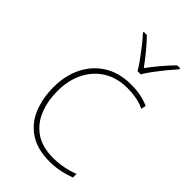

<svg xmlns="http://www.w3.org/2000/svg" viewBox="-232 -845 937 937"><g transform="rotate(45 236.0 -376.5)"><path d="M302 10Q218 10 164 -25.5Q110 -61 84.5 -122.5Q59 -184 59 -261Q59 -342 90.5 -404.5Q122 -467 180 -502.5Q238 -538 319 -538Q355 -538 384.5 -532Q414 -526 442 -514L437 -489Q407 -503 377.5 -508Q348 -513 319 -513Q247 -513 195 -481Q143 -449 114.5 -392Q86 -335 86 -261Q86 -193 108.5 -137Q131 -81 178.5 -48Q226 -15 302 -15Q338 -15 373.5 -22Q409 -29 438 -41V-16Q413 -6 378 2Q343 10 302 10ZM294 -606Q282 -627 262 -654.5Q242 -682 220.5 -709.5Q199 -737 180 -757V-763H201Q229 -735 256.5 -701Q284 -667 305 -638Q326 -667 354.5 -701Q383 -735 411 -763H432V-757Q414 -737 391.5 -709.5Q369 -682 348.5 -654.5Q328 -627 316 -606Z"/></g></svg>

Font: Noto Sans Bengali Thin
Style: Regular
Weight: 100
Designer: Jelle Bosma - Monotype Design Team
Foundry: Monotype Imaging Inc.
Version: Version 2.003; ttfautohint (v1.8.4.7-5d5b)